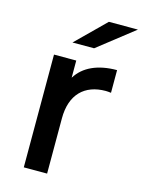

<svg xmlns="http://www.w3.org/2000/svg" viewBox="-113 -808 653 875"><g transform="rotate(15 213.5 -370.5)"><path d="M197 -261C197 -374 259 -433 358 -433C366 -433 374 -432 383 -431V-538C293 -538 227 -508 192 -451V-532H87V0H197ZM256 -607 427 -741H290L154 -607Z"/></g></svg>

Font: Montserrat-Alt1 SemBd
Style: Regular
Weight: 600
Designer: Differentunic
Foundry: Differentunic
Version: Version 7.222